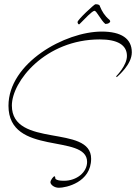

<svg xmlns="http://www.w3.org/2000/svg" viewBox="-20 -850 642 906"><path d="M258 36C291 36 410 11 410 -101C410 -265 36 -149 36 -352C36 -466 194 -664 451 -664C534 -664 579 -638 579 -586C579 -541 530 -492 528 -490L531 -486C537 -492 602 -545 602 -603C602 -668 552 -701 460 -701C287 -701 20 -553 20 -351C20 -111 391 -222 391 -86C391 -37 342 3 282 3C259 3 251 0 244 -4C238 -8 243 -18 237 -18C232 -18 218 0 218 10C218 20 234 36 258 36ZM356 -737C380 -761 415 -799 426 -799C436 -799 456 -754 477 -737C491 -737 500 -743 500 -750C500 -752 498 -755 496 -757C474 -775 461 -797 452 -819C451 -831 432 -830 430 -830C425 -830 346 -757 346 -746C346 -741 349 -735 353 -735C354 -735 355 -736 356 -737Z"/></svg>

Font: Stalemate
Style: Regular
Weight: 400
Designer: Astigmatic (AOETI)
Foundry: Astigmatic (AOETI)
Version: Version 001.000